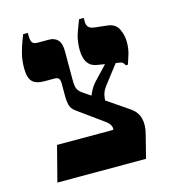

<svg xmlns="http://www.w3.org/2000/svg" viewBox="-93 -675 679 753"><g transform="rotate(-15 246.0 -298.5)"><path d="M48 0 85 -143H313Q316 -150 311.5 -160Q307 -170 295 -179L190 -255Q173 -267 169 -283Q165 -299 165 -318V-369Q165 -384 160.5 -390.5Q156 -397 143 -397H103Q68 -397 53 -412.5Q38 -428 38 -467Q38 -499 45 -526Q52 -553 59.5 -572Q67 -591 69 -597H88V-586Q88 -565 94 -557.5Q100 -550 115 -550H161Q184 -550 197 -536Q210 -522 210 -492V-371Q210 -348 215 -337Q220 -326 233 -317L401 -202Q427 -184 434 -157Q441 -130 432 -95L408 0ZM313 -256 262 -286Q265 -296 275 -315Q285 -334 303 -352L355 -407L396 -401L332 -318Q318 -300 314.5 -281.5Q311 -263 313 -256ZM426 -375Q424 -380 419.5 -385Q415 -390 407 -391L320 -405Q299 -408 287.5 -419Q276 -430 271.5 -446.5Q267 -463 267 -480Q267 -520 279 -552Q291 -584 296 -597H315V-583Q315 -568 322 -560Q329 -552 346 -550L399 -544Q430 -540 442 -515Q454 -490 454 -462Q454 -436 447.5 -414Q441 -392 435 -375Z"/></g></svg>

Font: Frank Ruhl Libre SemiBold
Style: Regular
Weight: 600
Designer: Yanek Iontef
Foundry: Fontef
Version: Version 6.003;gftools[0.9.30]